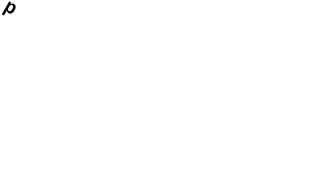

<svg xmlns="http://www.w3.org/2000/svg" viewBox="1035 -5238 16762 10160"><g transform="rotate(30 9416.5 -158.0)"><path d="M224 -477 221 -473H206L186 -546H78V240H211V26C211 20 208 -7 203 -52L202 -60H221L223 -57C257 -12 301 10 360 10C399 10 433 0 463 -23C525 -68 558 -159 558 -274C558 -433 498 -556 364 -556C301 -556 256 -530 224 -477ZM320 -96C230 -96 211 -172 211 -275V-292C212 -388 234 -452 319 -452C403 -452 422 -371 422 -276C422 -160 389 -96 320 -96Z"/></g></svg>

Font: Passageway
Style: Light
Weight: 700
Foundry: Ascender Corporation
Version: Version 1.11